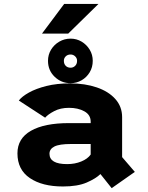

<svg xmlns="http://www.w3.org/2000/svg" viewBox="-20 -935 750 974"><path d="M546.5 19.5 489.5 -52Q466 -29 419.8 -9Q373.5 11 299.5 11Q194 11 131.2 -31.8Q68.5 -74.5 68.5 -157Q68.5 -232.5 136.8 -271.5Q205 -310.5 330 -310.5H440V-318Q440 -352.5 408 -370.2Q376 -388 330 -388Q286.5 -388 254.8 -371.2Q223 -354.5 209 -338L75.5 -425Q91 -445.5 126.8 -465.5Q162.5 -485.5 215.5 -498.8Q268.5 -512 335.5 -512Q411.5 -512 471.2 -491.5Q531 -471 565.2 -432.5Q599.5 -394 599.5 -340.5V-138L664 -63ZM320.5 -102.5Q360 -102.5 392.2 -115.8Q424.5 -129 440 -151V-204.5H340.5Q281 -204.5 256 -191.8Q231 -179 231 -155Q231 -102.5 320.5 -102.5ZM338 -513Q291 -513 257.2 -545.5Q223.5 -578 223.5 -626.5Q223.5 -657.5 239 -683Q254.5 -708.5 280.8 -723.8Q307 -739 338 -739Q368.5 -739 394 -723.8Q419.5 -708.5 435 -683Q450.5 -657.5 450.5 -626.5Q450.5 -594 435 -568.2Q419.5 -542.5 394 -527.8Q368.5 -513 338 -513ZM338 -591.5Q351.5 -591.5 361.2 -601Q371 -610.5 371 -626.5Q371 -640 361.2 -649.2Q351.5 -658.5 338 -658.5Q323 -658.5 313.5 -649.2Q304 -640 304 -626.5Q304 -610.5 313.5 -601Q323 -591.5 338 -591.5ZM193 -764.5 305.5 -915H479.5L326 -764.5Z"/></svg>

Font: League Mono
Style: Bold
Weight: 700
Width: 6
Designer: Tyler Finck
Foundry: The League of Moveable Type / Tyler Finck
Version: Version 2.300;RELEASE